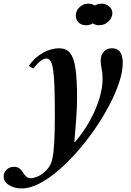

<svg xmlns="http://www.w3.org/2000/svg" viewBox="-158 -806 738 1080"><path d="M-35 254Q-77 254 -107.2 235.2Q-137.5 216.5 -137.5 186.5Q-137.5 164.5 -121 148.5Q-104.5 132.5 -79.5 132.5Q-59 132.5 -47.8 142Q-36.5 151.5 -28.8 164.2Q-21 177 -11 186.8Q-1 196.5 16.5 196.5Q28 196.5 50.8 188Q73.5 179.5 99.5 155Q112.5 142.5 122 126.8Q131.5 111 137.8 80.5Q144 50 147.2 -7Q150.5 -64 150.5 -159.5Q150.5 -257 148.2 -319Q146 -381 140.5 -415.5Q135 -450 126 -463.5Q117 -477 103 -477Q74 -477 29 -420.5L3.5 -435Q35.5 -481.5 82 -508Q128.5 -534.5 174.5 -534.5Q213 -534.5 235 -509.2Q257 -484 266.2 -422.5Q275.5 -361 275.5 -252Q275.5 -206 271.2 -144.8Q267 -83.5 260 -9L264 -7Q314 -66 348.5 -129Q383 -192 401 -251.8Q419 -311.5 419 -360.5Q419 -395.5 413.8 -418.8Q408.5 -442 408.5 -466Q408.5 -496.5 426 -515.5Q443.5 -534.5 472 -534.5Q532.5 -534.5 532.5 -452Q532.5 -404 512.5 -343Q492.5 -282 457.2 -214.8Q422 -147.5 375.8 -80.5Q329.5 -13.5 277 46.5Q224.5 106.5 169.8 153.2Q115 200 62.5 227Q10 254 -35 254ZM327.5 -664Q300 -664 284.2 -679.5Q268.5 -695 268.5 -719Q268.5 -746 289.8 -765.8Q311 -785.5 338.5 -785.5Q359 -785.5 375.5 -775Q393 -785.5 412.5 -785.5Q437 -785.5 455.5 -770.2Q474 -755 474 -732Q474 -706 451.8 -685Q429.5 -664 401.5 -664Q379 -664 364 -674.5Q346.5 -664 327.5 -664Z"/></svg>

Font: Libre Caslon Text SemiBold Italic
Style: Regular
Weight: 600
Italic angle: -22.583°
Designer: Pablo Impallari, Rodrigo Fuenzalida, Katja Schimmel
Foundry: Pablo Impallari, Rodrigo Fuenzalida
Version: Version 2.000